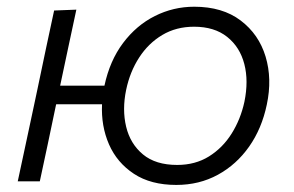

<svg xmlns="http://www.w3.org/2000/svg" viewBox="-20 -526 854 557"><path d="M31.5 0Q43.5 -55.5 54.5 -107.2Q65.5 -159 78.5 -219.5L89 -269Q102.5 -334.5 113.8 -387.2Q125 -440 137 -495.5L201.5 -498Q189.5 -442 178.2 -389.2Q167 -336.5 154.5 -277.5H283Q298.5 -350 337 -401.2Q375.5 -452.5 429.2 -479.5Q483 -506.5 543.5 -506.5Q625.5 -506.5 678.2 -466.5Q731 -426.5 750.5 -361.8Q770 -297 754 -222.5Q739.5 -153 702.8 -100.8Q666 -48.5 612 -19Q558 10.5 491.5 10.5Q417.5 10.5 368.5 -21.8Q319.5 -54 296.2 -107.2Q273 -160.5 276 -223.5H143L142 -219.5Q129.5 -159 118.5 -107.5Q107.5 -56 95.5 0ZM494 -47.5Q546.5 -47.5 586.2 -72.2Q626 -97 652 -138.5Q678 -180 689 -230.5Q701.5 -291 688.8 -340.2Q676 -389.5 639 -419Q602 -448.5 543 -448.5Q491 -448.5 450.8 -424.5Q410.5 -400.5 383.8 -359.2Q357 -318 346 -265.5Q334 -208 346 -158.2Q358 -108.5 394.8 -78Q431.5 -47.5 494 -47.5Z"/></svg>

Font: Commissioner Light
Style: Italic
Weight: 300
Italic angle: -12°
Designer: Kostas Bartsokas
Foundry: Kostas Bartsokas
Version: Version 1.000; ttfautohint (v1.8.3)